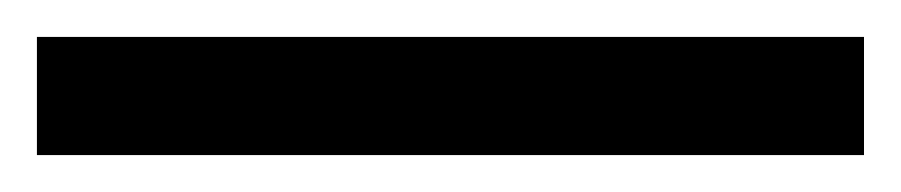

<svg xmlns="http://www.w3.org/2000/svg" viewBox="-22 70 488 104"><path d="M446 154H-2V90H446Z"/></svg>

Font: Noto Sans Lepcha
Style: Regular
Weight: 400
Designer: Monotype Design Team
Foundry: Monotype Imaging Inc.
Version: Version 2.006; ttfautohint (v1.8.4.7-5d5b)